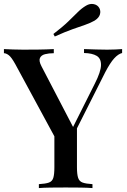

<svg xmlns="http://www.w3.org/2000/svg" viewBox="-24 -958 646 978"><path d="M598 -708V-688Q578 -683 557.5 -660.5Q537 -638 512 -590L315 -199H288L54 -631Q34 -667 20.5 -677Q7 -687 -4 -687V-708Q18 -707 42 -706Q66 -705 94 -705Q130 -705 172 -705.5Q214 -706 250 -708V-687Q225 -687 205.5 -682Q186 -677 179.5 -662.5Q173 -648 187 -621L352 -304L336 -287L459 -532Q490 -593 490.5 -626.5Q491 -660 468.5 -673.5Q446 -687 404 -688V-708Q435 -707 465 -706Q495 -705 522 -705Q547 -705 565 -706Q583 -707 598 -708ZM368 -322V-106Q368 -70 374 -52Q380 -34 397 -28Q414 -22 447 -20V0Q423 -2 386 -2.5Q349 -3 311 -3Q270 -3 233 -2.5Q196 -2 174 0V-20Q208 -22 225 -28Q242 -34 247.5 -52Q253 -70 253 -106V-311L318 -249ZM414 -929Q434 -941 453.5 -937Q473 -933 482 -917Q490 -902 485 -884.5Q480 -867 458 -853Q437 -841 409.5 -831.5Q382 -822 345 -809Q308 -796 255 -772L248 -785Q295 -821 323.5 -848.5Q352 -876 372 -896Q392 -916 414 -929Z"/></svg>

Font: Playfair Display Medium
Style: Regular
Weight: 500
Designer: Claus Eggers Sørensen
Foundry: Claus Eggers Sørensen
Version: Version 1.203